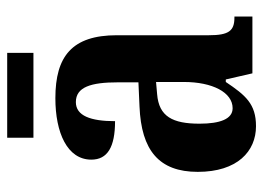

<svg xmlns="http://www.w3.org/2000/svg" viewBox="-119 -603 732 534"><g transform="rotate(-90 247.0 -336.0)"><path d="M131 -609H367V-682H131ZM163 10C225 10 249 -19 286 -74H293L310 0H468V-50H465C428 -50 416 -66 416 -121V-377C416 -502 357 -548 241 -548C145 -548 70 -515 70 -448C70 -403 105 -382 177 -382C177 -450 192 -491 230 -491C272 -491 285 -449 285 -374V-317L218 -314C96 -309 36 -260 36 -152C36 -42 93 10 163 10ZM213 -55C183 -55 170 -90 170 -147C170 -222 190 -260 252 -265L286 -268V-191C286 -111 257 -55 213 -55Z"/></g></svg>

Font: Noto Serif Sinhala ExtraCondensed
Style: Bold
Weight: 700
Width: 2
Designer: Jelle Bosma - Monotype Design Team
Foundry: Monotype Imaging Inc.
Version: Version 2.007